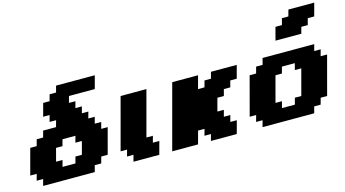

<svg xmlns="http://www.w3.org/2000/svg" viewBox="-102 -1398 3223 1796"><g transform="rotate(-15 1509.0 -500.0)"><path d="M125 0H625L641.6 -62.5H704.1L721.2 -125H783.7Q794.9 -166.5 817.1 -249.8Q839.4 -333 850.6 -375H788.1L804.7 -437.5H742.2L758.8 -500H696.3L713.4 -562.5H650.9L667.5 -625H605L621.6 -687.5H559.1L576.2 -750H826.2Q831.5 -770.5 842.8 -812.5Q854 -854.5 859.4 -875H484.4L467.8 -812.5H405.3L388.7 -750H326.2Q320.8 -729.5 309.6 -687.7Q298.3 -646 292.5 -625H355L338.4 -562.5H400.9L383.8 -500H258.8L242.2 -437.5H179.7L163.1 -375H100.6Q89.4 -333 67.1 -250Q44.9 -167 33.7 -125H96.2L79.1 -62.5H141.6ZM471.2 -125H346.2L362.8 -187.5H300.3Q306.2 -208 317.1 -249.8Q328.1 -291.5 333.5 -312.5H396L413.1 -375H538.1L521 -312.5H583.5Q578.1 -291.5 567.1 -249.8Q556.2 -208 550.3 -187.5H487.8Z M1000 0H1250Q1255.4 -21 1266.6 -62.5Q1277.8 -104 1283.7 -125H1221.2L1237.8 -187.5H1175.3L1292.5 -625H1042.5Q1020.5 -542 975.8 -375Q931.2 -208 908.7 -125H971.2L954.1 -62.5H1016.6Z M1750 0H2000Q2005.9 -21 2017.1 -62.5Q2028.3 -104 2033.7 -125H1971.2L1987.8 -187.5H1925.3L1941.9 -250H1879.4Q1884.8 -270.5 1896 -312.3Q1907.2 -354 1913.1 -375H1975.6L1992.2 -437.5H2054.7L2071.3 -500H2133.8Q2139.2 -520.5 2150.4 -562.3Q2161.6 -604 2167.5 -625H1917.5L1900.9 -562.5H1838.4L1821.3 -500H1758.8Q1764.6 -520.5 1775.9 -562.3Q1787.1 -604 1792.5 -625H1542.5Q1514.6 -520.5 1458.7 -312.3Q1402.8 -104 1375 0H1625Q1630.9 -21 1642.1 -62.5Q1653.3 -104 1658.7 -125H1721.2L1704.1 -62.5H1766.6Z M2250 0H2750L2766.6 -62.5H2829.1L2846.2 -125H2908.7Q2925.8 -187.5 2958.7 -312.5Q2991.7 -437.5 3008.8 -500H2946.3L2963.4 -562.5H2900.9L2917.5 -625H2417.5L2400.9 -562.5H2338.4L2321.3 -500H2258.8Q2242.2 -437.5 2208.7 -312.5Q2175.3 -187.5 2158.7 -125H2221.2L2204.1 -62.5H2266.6ZM2596.2 -125H2471.2L2487.8 -187.5H2425.3Q2436.5 -229 2458.7 -312.3Q2481 -395.5 2492.2 -437.5H2554.7L2571.3 -500H2696.3L2679.7 -437.5H2742.2Q2731 -396 2708.7 -312.5Q2686.5 -229 2675.3 -187.5H2612.8ZM2576.2 -750H2826.2L2842.8 -812.5H2905.3L2921.9 -875H2984.4Q2990.2 -896 3001.5 -937.5Q3012.7 -979 3018.1 -1000H2768.1L2751 -937.5H2688.5L2671.9 -875H2609.4Q2603.5 -854 2592.5 -812.5Q2581.5 -771 2576.2 -750Z"/></g></svg>

Font: Faithful 32x
Style: BoldOblique
Weight: 400
Foundry: Faithful Resource Pack
Version: Version 1.0; January 27, 2023